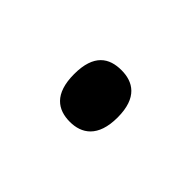

<svg xmlns="http://www.w3.org/2000/svg" viewBox="-35 -188 281 281"><g transform="rotate(45 105.0 -47.5)"><path d="M105 6C129 6 150 -7 150 -48C150 -89 129 -101 105 -101C80 -101 60 -89 60 -48C60 -7 80 6 105 6Z"/></g></svg>

Font: Noto Serif Georgian SemiCondensed Light
Style: Regular
Weight: 300
Width: 4
Designer: Monotype Design Team, Akaki Razmadze
Foundry: Google LLC
Version: Version 2.003